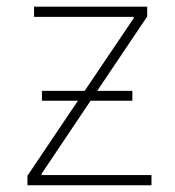

<svg xmlns="http://www.w3.org/2000/svg" viewBox="-20 -550 519 570"><path d="M61.5 -28.3 211.4 -251H104.5V-280.3H231.4L377 -496.1V-500H81.1V-530.3H417V-501L268.6 -280.3H373V-251H249L103.5 -34.2V-30.3H429.7V0H61.5Z"/></svg>

Font: Pretendard Std Thin
Style: Regular
Weight: 100
Designer: Base glyphs from Inter by Rasmus Andersson; Hangeul glyphs from Noto Sans CJK(Source Han Sans) by Jang Soo-young and Kan
Foundry: Kil Hyung-jin
Version: Version 1.309